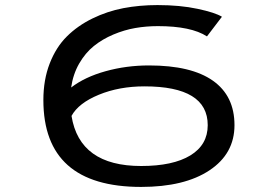

<svg xmlns="http://www.w3.org/2000/svg" viewBox="-20 -726 1090 757"><path d="M567.5 -468Q734 -468 819.2 -408Q904.5 -348 904.5 -232.5Q904.5 -120 806 -54.5Q707.5 11 536.5 11Q151 11 151 -331.5Q151 -411.5 176 -475.8Q201 -540 243.5 -582.2Q286 -624.5 344.2 -653Q402.5 -681.5 466.2 -693.8Q530 -706 601 -706Q690 -706 759 -691.2Q828 -676.5 855 -660L796 -582.5Q733.5 -623 602.5 -623Q556.5 -623 513.2 -615.5Q470 -608 426.8 -589.8Q383.5 -571.5 350 -544.5Q316.5 -517.5 292.2 -475.5Q268 -433.5 260.5 -381Q314.5 -422.5 396.2 -445.2Q478 -468 567.5 -468ZM549.5 -385.5Q450 -385.5 369.8 -352.5Q289.5 -319.5 262 -269Q293.5 -71.5 536.5 -71.5Q662 -71.5 730.5 -113.2Q799 -155 799 -232.5Q799 -385.5 549.5 -385.5Z"/></svg>

Font: League Mono Extended
Style: Regular
Weight: 400
Width: 9
Designer: Tyler Finck
Foundry: The League of Moveable Type / Tyler Finck
Version: Version 2.210